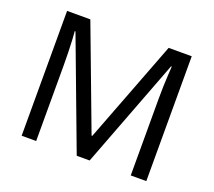

<svg xmlns="http://www.w3.org/2000/svg" viewBox="-120 -873 1148 1032"><g transform="rotate(20 453.5 -357.0)"><path d="M412 0 177 -626H173Q175 -606 176.5 -575Q178 -544 179 -507.5Q180 -471 180 -433V0H97V-714H230L450 -129H454L678 -714H810V0H721V-439Q721 -474 722 -508.5Q723 -543 725 -573.5Q727 -604 728 -625H724L486 0Z"/></g></svg>

Font: Noto Sans Georgian
Style: Regular
Weight: 400
Designer: Monotype Design Team, Akaki Razmadze
Foundry: Google LLC
Version: Version 2.002